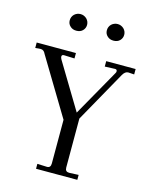

<svg xmlns="http://www.w3.org/2000/svg" viewBox="-125 -863 737 939"><g transform="rotate(15 243.5 -393.5)"><path d="M494.1 -597.2V-569.8L463.9 -571.8Q447.8 -571.8 436 -550.8L291 -292V-43.9Q291 -22.9 311 -22.9L358.9 -24.9V0H149.9V-24.9L199.2 -22.9Q217.8 -22.9 217.8 -44.9V-266.1L44.9 -553.2Q36.6 -571.8 21 -571.8L-6.8 -569.8V-597.2H191.9V-569.8L139.2 -571.8H138.2Q127 -571.8 127 -562Q127 -556.2 131.8 -547.9L271 -316.9L403.8 -551.8Q407.2 -556.6 407.2 -562Q407.2 -571.8 397 -571.8L345.2 -569.8V-597.2ZM133.8 -774.9Q147.5 -787.1 165 -787.1Q182.1 -787.1 195.8 -774.9Q209 -761.7 209 -744.1Q209 -727.1 196.8 -714.8Q185.1 -703.1 165 -703.1Q145.5 -703.1 133.8 -714.8Q121.1 -726.1 121.1 -744.1Q121.1 -762.2 133.8 -774.9ZM321.8 -774.9Q335.4 -787.1 353 -787.1Q370.1 -787.1 383.8 -774.9Q397 -761.7 397 -744.1Q397 -727.1 384.8 -714.8Q373 -703.1 353 -703.1Q333.5 -703.1 321.8 -714.8Q309.1 -726.1 309.1 -744.1Q309.1 -762.2 321.8 -774.9Z"/></g></svg>

Font: Unna Light
Style: Regular
Weight: 300
Designer: Jorge de Buen Unna
Foundry: Omnibus-Type
Version: Version 2.007;PS 002.007;hotconv 1.0.88;makeotf.lib2.5.64775